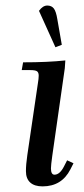

<svg xmlns="http://www.w3.org/2000/svg" viewBox="-20 -663 303 690"><path d="M58.1 -411.1 63 -439Q151.4 -439 214.8 -445.8L212.9 -418L168 -104Q163.1 -68.8 163.1 -58.1Q163.1 -35.2 175.8 -35.2Q194.8 -35.2 210 -64.9L221.2 -86.9L244.1 -76.2L232.9 -54.2Q201.7 6.8 132.8 6.8Q104 6.8 88.6 -7.1Q73.2 -21 73.2 -47.9Q73.2 -71.8 78.1 -105L116.2 -363.8Q119.1 -380.9 119.1 -391.1Q119.1 -402.8 112.8 -407Q106.4 -411.1 88.9 -411.1ZM120.1 -624Q133.8 -643.1 149.9 -643.1Q165.5 -643.1 173.6 -632.3Q181.6 -621.6 186 -594.2L202.1 -502L179.2 -493.2Z"/></svg>

Font: Dihjauti
Style: Bold Italic
Weight: 700
Italic angle: -9°
Designer: T. Christopher White
Version: Version 3.0.0